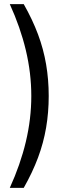

<svg xmlns="http://www.w3.org/2000/svg" viewBox="-20 -725 358 925"><path d="M94.4 180H27.2Q78.2 68.2 104.5 -42.1Q130.8 -152.4 130.8 -262.5Q130.8 -372.5 104.5 -482.9Q78.2 -593.2 27.2 -705H94.4Q136.5 -630.9 163.2 -559.4Q189.8 -487.9 202.2 -414.6Q214.7 -341.4 214.7 -262.5Q214.7 -183.5 202.2 -110.3Q189.8 -37.1 163.2 34.4Q136.5 105.9 94.4 180Z"/></svg>

Font: Mulish ExtraLight
Style: Regular
Weight: 200
Designer: Vernon Adams
Foundry: Vernon Adams
Version: Version 3.603